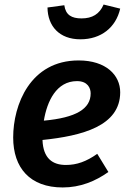

<svg xmlns="http://www.w3.org/2000/svg" viewBox="-20 -810 565 845"><path d="M334 -637C425 -637 490 -689 509 -772L436 -790C418 -748 386 -729 339 -729C295 -729 269 -744 263 -787L189 -777C190 -695 241 -637 334 -637ZM326 -544C113 -544 38 -349 38 -205C38 -71 112 15 256 15C333 15 399 -12 457 -53L408 -133C360 -99 318 -84 270 -84C212 -84 170 -112 167 -194C341 -212 509 -255 509 -404C509 -479 447 -544 326 -544ZM173 -279C187 -364 228 -453 319 -453C366 -453 379 -422 379 -399C379 -331 315 -292 173 -279Z"/></svg>

Font: Fira Sans Medium
Style: Italic
Weight: 500
Italic angle: -8°
Designer: bBox Type GmbH & Carrois Corporate GbR & Edenspiekermann AG
Foundry: bBox Type GmbH & Carrois Corporate GbR & Edenspiekermann AG
Version: Version 4.301;PS 004.301;hotconv 1.0.88;makeotf.lib2.5.64775